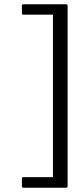

<svg xmlns="http://www.w3.org/2000/svg" viewBox="-20 -769 388 903"><path d="M90 114Q83 114 83 106V71Q83 67 85 65.5Q87 64 91 64H229V-700H91Q88 -700 85.5 -701Q83 -702 83 -706V-743Q83 -747 85 -748Q87 -749 92 -749H291Q298 -749 298 -741V105Q298 109 296.5 111.5Q295 114 290 114Z"/></svg>

Font: Glory
Style: Regular
Weight: 400
Designer: Robert Leuschke
Foundry: Robert Leuschke
Version: Version 1.011